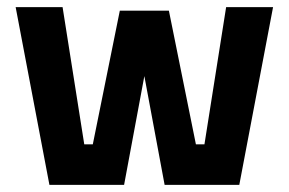

<svg xmlns="http://www.w3.org/2000/svg" viewBox="-20 -520 812 540"><path d="M119 0H329L386 -306L443 0H653L748 -500H616L555 -114H531L455 -490H317L241 -114H217L156 -500H24Z"/></svg>

Font: Sunflower
Style: Bold
Weight: 700
Designer: JIKJI
Foundry: JIKJI
Version: Version 1.00